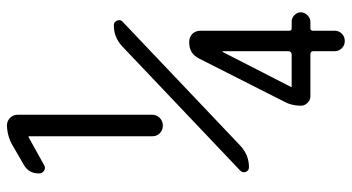

<svg xmlns="http://www.w3.org/2000/svg" viewBox="-245 -525 990 540"><g transform="rotate(-90 250.0 -255.0)"><path d="M376 61.5V-124H375H374L275.4 68.4V69.3V70.3H367.2Q376 69.3 376 61.5ZM459 70.3Q469.7 70.3 477.5 78.1Q485.4 85.9 485.4 95.7Q485.4 106.4 477.1 114.7Q468.8 123 459 123H440.4Q434.6 123 433.6 128.9V191.4Q433.6 203.1 425.3 211.4Q417 219.7 404.8 219.7Q392.6 219.7 384.3 211.4Q376 203.1 376 191.4V130.9Q376 123 367.2 123H249Q239.3 123 231 115.2Q222.7 107.4 222.7 95.7Q222.7 69.3 235.4 46.9L355.5 -190.4Q370.1 -218.8 402.3 -217.8Q416 -217.8 424.8 -209Q433.6 -200.2 433.6 -185.5V63.5Q433.6 70.3 440.4 70.3ZM55.7 -626Q47.9 -621.1 40 -626Q32.2 -630.9 32.2 -640.6Q32.2 -668.9 55.7 -682.6L111.3 -714.8Q136.7 -729.5 167 -730.5Q179.7 -730.5 188.5 -721.7Q197.3 -712.9 197.3 -700.2V-322.3Q197.3 -309.6 188.5 -300.8Q179.7 -292 167 -292Q154.3 -292 145.5 -300.3Q136.7 -308.6 136.7 -322.3V-668.9L135.7 -669.9H134.8ZM49.8 -49.8Q40 -49.8 36.6 -58.6Q33.2 -67.4 40 -74.2L389.6 -406.2Q416 -430.7 450.2 -429.7Q458 -429.7 461.9 -420.9Q465.8 -412.1 460 -406.2L110.4 -74.2Q84 -49.8 49.8 -49.8Z"/></g></svg>

Font: Rounded Mgen+ 2m regular
Style: Regular
Weight: 400
Designer: [Source Han Sans]
Ryoko NISHIZUKA  (kana & ideographs); Paul D. Hunt (Latin, Greek & Cyrillic); Wenlong ZHANG  (bopomofo
Version: Version 1.059.20150602